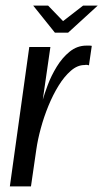

<svg xmlns="http://www.w3.org/2000/svg" viewBox="-20 -662 367 682"><path d="M15 0 84 -495H159L132 -308Q138 -329 150 -361Q162 -393 181.5 -425Q201 -457 227.5 -478.5Q254 -500 287 -500Q291 -500 297 -500Q303 -500 306 -499L296 -430Q294 -431 289.5 -431.5Q285 -432 280 -431Q255 -431 231.5 -410.5Q208 -390 188 -357.5Q168 -325 152 -286Q136 -247 125 -206.5Q114 -166 109 -131L90 0ZM175 -546 98 -642H151L204 -587L275 -642H327L222 -546Z"/></svg>

Font: Alumni Sans Medium
Style: Italic
Weight: 500
Italic angle: -8°
Designer: Robert E. Leuschke
Foundry: Robert E. Leuschke
Version: Version 1.016